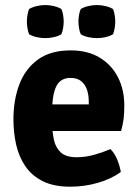

<svg xmlns="http://www.w3.org/2000/svg" viewBox="-20 -708 537 743"><path d="M127 -201V-304H323.5V-315.5Q323.5 -340.5 316.5 -361Q309.5 -381.5 294 -394Q278.5 -406.5 253 -406.5Q214.5 -406.5 198.2 -374.8Q182 -343 182 -279V-234Q182 -198 188.5 -167.5Q195 -137 215.2 -118.2Q235.5 -99.5 276.5 -99.5Q310.5 -99.5 343.8 -108.8Q377 -118 407.5 -131Q424 -114.5 434 -89.5Q444 -64.5 447.5 -42.5Q410 -15 357.8 -0.2Q305.5 14.5 252.5 14.5Q187.5 14.5 144.8 -7.2Q102 -29 77.2 -66Q52.5 -103 42.2 -149.5Q32 -196 32 -246Q32 -321.5 55 -381.8Q78 -442 126.8 -477.5Q175.5 -513 253.5 -513Q319.5 -513 365.8 -485Q412 -457 436.5 -409Q461 -361 461 -300.5Q461 -268.5 458.2 -247Q455.5 -225.5 448.5 -201ZM84 -624.5Q84 -634.5 86 -648.2Q88 -662 92.5 -673Q105 -680.5 122.2 -684.5Q139.5 -688.5 155 -688.5Q171 -688.5 188.2 -684.5Q205.5 -680.5 217.5 -673Q222.5 -662 224.5 -648.2Q226.5 -634.5 226.5 -624.5Q226.5 -614.5 224.5 -600.8Q222.5 -587 217.5 -575.5Q205.5 -568 188.2 -564.2Q171 -560.5 155 -560.5Q139.5 -560.5 122.2 -564.2Q105 -568 92.5 -575.5Q88 -587 86 -600.8Q84 -614.5 84 -624.5ZM283.5 -624.5Q283.5 -634.5 285.5 -648.2Q287.5 -662 292.5 -673Q304.5 -680.5 321.8 -684.5Q339 -688.5 355 -688.5Q371 -688.5 388 -684.5Q405 -680.5 417.5 -673Q422 -662 424 -648.2Q426 -634.5 426 -624.5Q426 -614.5 424 -600.8Q422 -587 417.5 -575.5Q405 -568 388 -564.2Q371 -560.5 355 -560.5Q339 -560.5 321.8 -564.2Q304.5 -568 292.5 -575.5Q287.5 -587 285.5 -600.8Q283.5 -614.5 283.5 -624.5Z"/></svg>

Font: Signika Negative Light
Style: Bold
Weight: 700
Version: Version 2.001